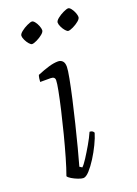

<svg xmlns="http://www.w3.org/2000/svg" viewBox="-135 -753 579 811"><g transform="rotate(-20 154.0 -348.0)"><path d="M95 0Q87 0 72.5 -5.5Q58 -11 45.5 -18.5Q33 -26 30 -32Q41 -62 54 -107Q67 -152 80 -202.5Q93 -253 104 -300.5Q115 -348 121.5 -382Q128 -416 128 -428Q128 -444 109 -444H62Q62 -450 63.5 -459.5Q65 -469 67 -474Q96 -486 119.5 -493Q143 -500 162 -500Q174 -500 182 -492Q190 -484 190 -466Q190 -452 183 -415Q176 -378 165 -329Q154 -280 141 -227.5Q128 -175 116 -128.5Q104 -82 95 -51L106 -44Q115 -52 129.5 -74.5Q144 -97 160 -124.5Q176 -152 186 -175Q200 -175 205 -164Q199 -143 185.5 -115Q172 -87 155.5 -61Q139 -35 123 -17.5Q107 0 95 0ZM248 -606Q243 -606 235.5 -614.5Q228 -623 222.5 -634.5Q217 -646 217 -654Q217 -662 229.5 -672Q242 -682 257 -689Q272 -696 279 -696Q285 -696 292 -687Q299 -678 303.5 -666.5Q308 -655 308 -647Q308 -639 296.5 -629.5Q285 -620 270.5 -613Q256 -606 248 -606ZM85 -606Q80 -606 72.5 -614.5Q65 -623 59.5 -634.5Q54 -646 54 -654Q54 -662 66.5 -672Q79 -682 94 -689Q109 -696 116 -696Q122 -696 129 -687Q136 -678 140.5 -666.5Q145 -655 145 -647Q145 -639 133.5 -629.5Q122 -620 107.5 -613Q93 -606 85 -606Z"/></g></svg>

Font: Texturina 72pt 72pt Thin
Style: Italic
Weight: 100
Italic angle: -11°
Designer: Guillermo Torres Carreño
Foundry: Omnibus-Type
Version: Version 1.002; ttfautohint (v1.8.3)